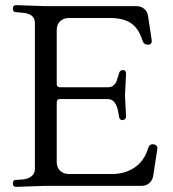

<svg xmlns="http://www.w3.org/2000/svg" viewBox="-20 -724 674 748"><path d="M532 0H157L44 4Q30 4 30 -9.5Q30 -23 41 -23L70 -25Q90 -27 103 -37.5Q116 -48 116 -66V-634Q116 -670 70 -674L41 -677Q30 -677 30 -690.5Q30 -704 44 -704L157 -700H512Q531 -700 543 -688.5Q555 -677 557 -660L571 -568Q573 -550 556.5 -550Q540 -550 535 -566Q520 -614 490 -634Q460 -654 407 -654H250Q228 -654 214.5 -641.5Q201 -629 201 -607V-397Q201 -384 214 -384H400Q414 -384 422 -391Q430 -398 432.5 -404Q435 -410 440 -426L444 -439Q447 -451 459 -451Q471 -451 471 -437L467 -352L471 -271Q471 -258 458 -256Q446 -256 444 -268L441 -286Q432 -338 400 -338H213Q201 -338 201 -324V-92Q201 -71 214.5 -58.5Q228 -46 250 -46H415Q467 -46 504.5 -71.5Q542 -97 557 -146Q562 -162 573.5 -162Q585 -162 589.5 -156.5Q594 -151 593 -144L577 -40Q575 -23 562.5 -11.5Q550 0 532 0Z"/></svg>

Font: Lustria
Style: Regular
Weight: 400
Designer: Matthew Desmond
Foundry: Matthew Desmond
Version: Version 001.001; ttfautohint (v1.6)